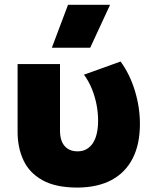

<svg xmlns="http://www.w3.org/2000/svg" viewBox="-20 -790 664 824"><path d="M312.5 15Q219 15 162.5 -16.5Q106 -48 80.8 -102Q55.5 -156 55.5 -224.5V-515H237.5V-229Q237.5 -186.5 257.2 -163.5Q277 -140.5 313 -140.5Q334.5 -140.5 350.8 -149.5Q367 -158.5 378.2 -175.2Q389.5 -192 395.2 -216.5Q401 -241 401 -271.5Q401 -308 394 -342.8Q387 -377.5 373.8 -409.8Q360.5 -442 340.5 -469.5L497.5 -526Q537 -472 558.8 -400.8Q580.5 -329.5 580.5 -258.5Q580.5 -170.5 549.2 -109.8Q518 -49 458.2 -17.2Q398.5 14.5 312.5 15ZM202.5 -585 272 -769.5H452.5L367 -585Z"/></svg>

Font: Geologica Cursive ExtraBold
Style: Regular
Weight: 800
Designer: Sindre Bremnes, Frode Helland
Foundry: Monokrom Skriftforlag AS
Version: Version 1.010;gftools[0.9.28]